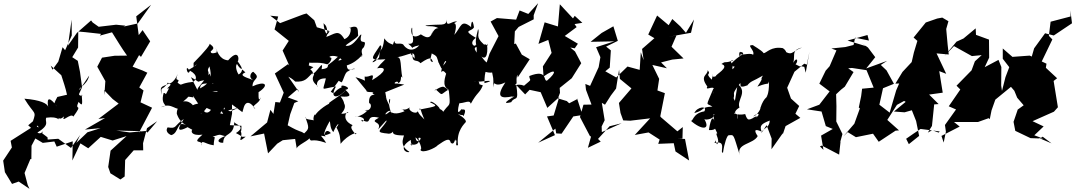

<svg xmlns="http://www.w3.org/2000/svg" viewBox="-79 -876 6787 1212"><path d="M840 -49 740 -40 655 -52 809 -48 799 -40 881 -196 808 -230 827 -305 800 -324 851 -417 821 -431 758 -455 799 -528 811 -517 869 -615 821 -686 778 -630 798 -645 781 -773 875 -846 791 -728 700 -708 713 -714 654 -720 544 -707 506 -734 496 -747 406 -668 350 -588 373 -752 374 -652 332 -559 316 -578 289 -487 252 -436 241 -462 308 -401C321 -360 335 -321 344 -278L283 -264C237 -180 281 -229 329 -219C309 -228 242 -253 282 -202C241 -258 213 -271 225 -202C220 -222 177 -245 75 -253C138 -149 153 -179 128 -108C124 -90 155 -92 166 -72C140 -80 162 -72 171 -156L159 -136L99 -85L117 -69L-12 13L-4 55L-59 138L-48 211L-3 285L39 270L107 316L96 292L76 216L113 128H119L120 44L144 -2L191 26L264 17L279 50L380 16L378 137L431 24L411 18L478 60L557 -12L632 11L720 -17L619 75L604 178L618 218L681 257L708 238L711 134L765 73H825L824 28L849 -67L913 -111L852 -39ZM412 -265 439 -325 426 -422 412 -492 377 -515 414 -576 415 -677 460 -673 559 -662 551 -651 628 -672C659 -623 689 -572 723 -525L644 -524L565 -512L535 -455L586 -364L580 -276L578 -307L632 -251L670 -222L542 -125L584 -131L457 -58L556 -67L473 -41L403 26L427 -24L369 58L289 0L222 5L221 -9L187 -35C203 -75 189 -19 157 -39C242 -92 201 -106 213 -133C299 -145 293 -105 291 -133C301 -116 326 -142 326 -142C303 -92 369 -168 384 -140C451 -233 387 -168 417 -233C442 -204 442 -212 437 -278C456 -271 396 -261 431 -307C397 -314 471 -334 484 -399L402 -277Z M1169 -317C1169 -297 1163 -320 1126 -389C1206 -344 1141 -363 1223 -371C1258 -442 1216 -412 1243 -457C1260 -395 1254 -354 1184 -318C1186 -369 1238 -335 1296 -360C1274 -294 1290 -355 1310 -370C1287 -309 1317 -285 1261 -301C1314 -298 1326 -309 1381 -291C1410 -279 1421 -273 1459 -322L1414 -328L1326 -395L1263 -348L1244 -412L1171 -321ZM1375 -173C1305 -204 1309 -181 1349 -129C1351 -174 1363 -133 1253 -183C1236 -157 1208 -156 1186 -206C1199 -207 1197 -120 1181 -173C1154 -138 1193 -140 1243 -220C1158 -234 1123 -206 1129 -199C1165 -186 1125 -247 1077 -235C1152 -296 1080 -263 1117 -265L1142 -261L1138 -273L1211 -163V-201L1308 -158L1366 -231L1451 -168L1458 -192C1472 -248 1507 -229 1533 -187C1498 -214 1558 -215 1567 -262C1556 -236 1552 -247 1553 -294C1627 -343 1591 -367 1515 -331C1514 -384 1572 -377 1522 -421C1516 -431 1476 -387 1526 -367C1492 -384 1418 -397 1470 -419C1432 -456 1465 -426 1427 -406C1412 -429 1406 -462 1417 -472C1437 -435 1474 -419 1417 -495C1428 -461 1444 -589 1361 -495C1304 -500 1293 -555 1280 -576C1315 -515 1277 -571 1289 -545C1212 -519 1287 -602 1229 -537C1285 -571 1271 -578 1243 -601C1253 -599 1217 -554 1143 -479V-452C1164 -478 1181 -473 1113 -436C1087 -475 1105 -386 1120 -430C1173 -401 1162 -369 1137 -359C1047 -349 1075 -329 1042 -354C1064 -391 1017 -349 1043 -409C1019 -350 980 -339 982 -356C943 -294 936 -342 941 -277C929 -333 938 -325 982 -346C1029 -351 950 -306 988 -319C956 -257 976 -291 954 -289C928 -198 1003 -217 936 -199C1009 -234 1029 -168 1078 -194C1088 -217 1036 -216 1037 -158C1051 -117 1072 -100 1096 -85C1034 -119 1053 -36 1002 -23C1002 -23 958 -39 979 -72C1040 -62 1016 -80 1081 -125C1074 -108 1008 -24 1101 -71C1101 -85 1156 -28 1152 -73C1111 -49 1132 -16 1199 -26C1120 42 1210 0 1191 43C1193 -2 1212 34 1270 41C1272 -16 1287 -9 1263 -13C1321 -33 1305 -24 1342 -17C1277 7 1300 28 1330 25C1332 -47 1399 -7 1400 -110C1392 -90 1486 -83 1410 -36C1463 -10 1433 -12 1472 -13C1399 45 1475 -35 1429 -55C1441 -36 1446 -43 1445 -82L1372 -86L1386 -159L1385 -239L1347 -285L1338 -173L1425 -195Z M1828 -401 1899 -452 1870 -463 1886 -539 1900 -584C1875 -550 1850 -516 1826 -481C1785 -467 1814 -465 1864 -487C1874 -470 1922 -491 1986 -470C2000 -472 2021 -509 2010 -512C1977 -520 2048 -538 2078 -499C2030 -482 2079 -512 2100 -541C2042 -519 2060 -516 2000 -472C1978 -463 2011 -446 1951 -439C1966 -510 1922 -414 1885 -403C1921 -408 1864 -475 1819 -437C1839 -433 1777 -394 1837 -422C1819 -460 1776 -455 1790 -443L1864 -406L1808 -447ZM1809 -294 1741 -392C1765 -381 1785 -361 1785 -361C1850 -357 1860 -384 1890 -412C1932 -414 1856 -384 1928 -332C1922 -320 1904 -384 1978 -381C1959 -293 1940 -315 2042 -330C1999 -254 2050 -250 2101 -305C2087 -279 1971 -218 2002 -222C1987 -220 1896 -158 1907 -130C1921 -183 1885 -131 1907 -103C1926 -127 1842 -112 1848 -139C1873 -67 1874 -65 1841 -34C1810 -55 1827 -34 1737 -85L1753 -155L1779 -226L1804 -237L1738 -261L1800 -314ZM2077 -356C2089 -365 2099 -425 2119 -426C2080 -395 2146 -455 2162 -440C2140 -442 2114 -419 2110 -463C2194 -489 2227 -565 2201 -515C2222 -528 2186 -552 2218 -578C2245 -644 2181 -577 2202 -656C2197 -673 2157 -577 2104 -587C2098 -593 2171 -631 2182 -651C2177 -680 2192 -728 2123 -698C2141 -719 2144 -647 2095 -629C2056 -695 2034 -660 1978 -642C1997 -662 1968 -655 1963 -732C1965 -719 1987 -727 1988 -659C2031 -710 1947 -653 1968 -611L1996 -682L1921 -704L1905 -748L1856 -791L1835 -785L1689 -730L1627 -777L1677 -772L1654 -690L1744 -618L1705 -557L1747 -462L1739 -471C1711 -451 1684 -432 1656 -412L1712 -291L1688 -229L1659 -232L1647 -157L1628 -183L1607 -103L1502 -15L1588 -33L1613 92L1671 31L1706 9L1784 1L1795 66C1783 44 1891 4 1871 -8C1891 33 1873 -11 1980 26C1947 -28 1931 -21 1976 -15C1963 -36 1982 -67 2010 -36C1968 -15 1946 -11 2002 -111C2008 -100 2002 -70 2025 -42C2052 -105 2070 -103 2045 -71C2068 -29 2068 -9 2071 32C2119 -30 2189 -48 2166 -28C2122 -77 2143 -79 2147 -86C2068 -121 2113 -183 2120 -165C2067 -153 2070 -148 2041 -219C2037 -160 1987 -182 2014 -126C2050 -125 2118 -185 2093 -223C2059 -159 2128 -197 2071 -267C2143 -261 2136 -277 2101 -309C2155 -319 2060 -353 2078 -325C2025 -303 2040 -274 2009 -297L2059 -366Z M2428 -349C2389 -343 2434 -375 2434 -352C2463 -357 2444 -412 2461 -385C2447 -453 2458 -522 2426 -514C2504 -528 2542 -566 2538 -506C2483 -579 2490 -540 2524 -537C2523 -471 2551 -508 2575 -477C2648 -528 2645 -503 2654 -484C2613 -491 2669 -545 2636 -570C2583 -553 2604 -560 2627 -548C2702 -512 2662 -530 2708 -443C2733 -461 2701 -462 2754 -517C2679 -465 2682 -537 2688 -481C2789 -507 2703 -476 2707 -420C2726 -449 2744 -380 2742 -426C2732 -392 2707 -331 2753 -311C2695 -277 2721 -268 2671 -312C2646 -285 2694 -333 2722 -328C2749 -315 2756 -297 2754 -307C2766 -195 2760 -227 2726 -180C2705 -156 2737 -170 2696 -189C2703 -193 2643 -249 2636 -230C2688 -205 2686 -207 2568 -184C2575 -206 2573 -181 2600 -122C2578 -144 2566 -154 2558 -174C2548 -149 2491 -180 2508 -199C2462 -161 2431 -212 2475 -174C2390 -137 2378 -188 2383 -172C2314 -116 2389 -215 2392 -158C2353 -264 2402 -275 2376 -216C2349 -269 2356 -281 2363 -238L2353 -294L2473 -342ZM2254 -349C2258 -312 2259 -354 2254 -353C2221 -290 2227 -296 2281 -294C2249 -289 2315 -262 2336 -263C2311 -272 2245 -306 2251 -224C2264 -229 2277 -179 2223 -176C2274 -205 2202 -129 2160 -143C2261 -137 2201 -89 2203 -120C2283 -80 2216 -157 2313 -133C2242 -96 2338 -115 2308 -59C2348 -103 2369 -130 2359 -107C2321 -48 2280 -40 2379 -32C2338 -45 2391 -9 2412 -62C2385 -28 2415 -22 2465 -21C2488 -30 2424 34 2505 82C2494 95 2426 61 2514 7C2513 41 2539 61 2508 30C2526 45 2578 39 2562 -5C2600 -17 2550 49 2544 -9C2567 6 2591 70 2574 69C2585 98 2674 56 2684 41C2734 6 2759 -8 2766 24C2794 53 2798 -34 2794 11C2815 1 2786 52 2812 40C2800 -52 2857 -98 2858 -102C2873 -112 2843 -138 2812 -156C2865 -137 2834 -165 2847 -142C2876 -206 2831 -176 2834 -188C2834 -188 2795 -125 2821 -228C2825 -207 2831 -242 2782 -230C2841 -208 2883 -256 2893 -221C2934 -297 2947 -284 2969 -337C2924 -351 2968 -337 2928 -377C2939 -350 2911 -364 2890 -364C2952 -355 2975 -366 2975 -363C3039 -371 3011 -359 2979 -351C2979 -432 2994 -457 3028 -463C3030 -481 2984 -483 2994 -481C2967 -502 2960 -526 2947 -534C2981 -488 3005 -517 2995 -601C3011 -571 2989 -604 2977 -594C2915 -649 2953 -662 2939 -693C2910 -581 2934 -618 2930 -544C2894 -595 2953 -566 2925 -595C2920 -572 2876 -604 2925 -637C2834 -691 2898 -673 2913 -704C2903 -771 2893 -724 2895 -705C2830 -758 2833 -706 2789 -656C2824 -772 2750 -707 2806 -740C2773 -747 2737 -696 2741 -753C2739 -705 2700 -728 2606 -715C2619 -705 2656 -718 2689 -698C2648 -701 2644 -627 2652 -685C2638 -597 2573 -670 2576 -658C2503 -612 2515 -711 2523 -700C2520 -646 2550 -594 2498 -600C2557 -553 2482 -574 2568 -590C2505 -522 2460 -604 2469 -592C2450 -614 2410 -582 2411 -621C2410 -601 2418 -651 2392 -565C2456 -609 2388 -571 2347 -634C2335 -533 2321 -591 2314 -513C2277 -471 2251 -477 2299 -507C2336 -574 2331 -592 2320 -589C2264 -504 2246 -494 2354 -502C2301 -452 2296 -433 2301 -445C2364 -457 2361 -424 2270 -370C2288 -428 2254 -384 2223 -393C2221 -352 2245 -367 2165 -389L2238 -300Z M3597 -732 3549 -776 3538 -760 3455 -849 3443 -709 3359 -735 3320 -599 3382 -624 3403 -542 3348 -457 3352 -393C3431 -449 3440 -423 3374 -367C3348 -361 3382 -443 3262 -396C3264 -361 3287 -384 3229 -335C3186 -353 3157 -324 3182 -350C3176 -440 3214 -384 3175 -486C3176 -468 3182 -453 3189 -387L3265 -502L3215 -531L3177 -601L3167 -598L3171 -678L3195 -706L3290 -754V-780L3318 -856L3256 -788L3201 -810L3179 -752L3058 -762L3018 -740L3068 -648L3011 -537L2994 -484C2990 -455 2988 -515 2966 -429C3020 -407 3054 -420 3024 -436C3036 -372 3036 -396 3035 -324C3045 -384 3030 -315 3111 -356C3052 -267 3075 -249 3162 -269C3147 -259 3110 -250 3169 -268C3094 -224 3107 -221 3148 -231C3172 -274 3198 -221 3180 -339L3236 -280L3264 -309L3334 -294L3376 -195L3451 -263C3439 -224 3428 -186 3416 -147L3374 -141L3424 -23L3318 25L3427 -64L3432 -34L3466 -32L3540 -141L3598 -150L3563 -257L3564 -250L3514 -224L3499 -238L3443 -255L3456 -290L3454 -321L3530 -382L3590 -477L3551 -551L3521 -576L3549 -571L3569 -600L3486 -649L3561 -705L3548 -724Z M4229 -1 4231 -74 4197 -47 4093 -136 4089 -142 4118 -288 4071 -305 4082 -378 4039 -466 4131 -445 4094 -482 4165 -500 4236 -507 4160 -581 4191 -652 4142 -644 4283 -669 4302 -753 4251 -669 4215 -710 4165 -756 4142 -717 4069 -778 4013 -658 4052 -635 3974 -567 3984 -496 3966 -546 3959 -435 3882 -456 3811 -387 3742 -426 3770 -449 3777 -558 3747 -582 3821 -618 3793 -710 3719 -668 3649 -612 3799 -615 3684 -578 3711 -515 3700 -452 3646 -334 3616 -346 3620 -309 3655 -216 3604 -215 3582 -137 3645 -17 3652 -14 3632 57 3713 18 3696 1 3769 -79 3845 -98 3720 -42 3719 -78 3738 -117 3720 -227 3740 -215 3777 -273 3810 -317 3829 -437 3834 -378 3907 -318 3828 -226 3838 -163 3855 -116 3899 -114 4025 -129 3928 -24 4015 -40 4085 5 4076 32 4174 28 4185 80 4271 137 4245 1 4201 0Z M4552 -256C4563 -296 4533 -272 4594 -352C4600 -288 4608 -285 4594 -338C4598 -313 4656 -350 4634 -332C4664 -369 4667 -358 4737 -399C4712 -359 4752 -404 4702 -329C4781 -361 4765 -335 4775 -362C4778 -270 4752 -256 4762 -271C4770 -261 4744 -266 4721 -195C4724 -184 4691 -140 4676 -142C4732 -186 4707 -123 4680 -137C4679 -120 4631 -73 4701 -145C4648 -117 4641 -107 4625 -156C4577 -145 4537 -165 4564 -164C4546 -137 4551 -97 4576 -157C4578 -85 4568 -162 4579 -147C4534 -167 4589 -197 4589 -197C4570 -245 4643 -293 4578 -345L4560 -239ZM4998 -454C4943 -466 4996 -444 4943 -470C4964 -490 4951 -531 4919 -462C4954 -515 4902 -557 4984 -576C4910 -549 4928 -516 4854 -564C4863 -496 4840 -560 4851 -469C4887 -527 4898 -548 4863 -572C4790 -585 4761 -543 4742 -540C4729 -560 4669 -591 4675 -591C4626 -595 4689 -559 4675 -530C4651 -549 4584 -513 4596 -549C4641 -535 4585 -534 4526 -462C4621 -440 4560 -470 4625 -482C4568 -514 4591 -563 4596 -543C4600 -547 4586 -499 4601 -542C4556 -449 4573 -464 4506 -398C4594 -451 4531 -410 4547 -462C4562 -431 4513 -506 4551 -495C4488 -472 4509 -495 4475 -472C4534 -454 4432 -402 4441 -396C4399 -374 4433 -444 4414 -373C4364 -422 4416 -399 4388 -433C4390 -400 4335 -400 4386 -330C4366 -292 4452 -361 4424 -284C4425 -300 4448 -325 4424 -316C4374 -194 4378 -230 4418 -203C4340 -200 4378 -183 4304 -162C4321 -204 4390 -210 4367 -173C4286 -160 4298 -96 4277 -118C4351 -51 4409 -55 4366 -126C4370 -113 4442 -128 4424 -156C4473 -134 4411 -187 4430 -115C4411 -165 4396 -55 4396 -55C4453 -51 4422 -87 4449 -34C4429 -37 4471 10 4447 35C4430 3 4446 0 4431 27C4513 5 4461 91 4485 88C4494 24 4511 -20 4520 -22C4557 -25 4548 -33 4591 104C4565 28 4676 36 4704 -17C4684 -46 4677 -69 4729 -45C4713 -85 4730 -95 4780 -115C4777 -62 4736 -71 4727 -35L4760 -86L4792 -1L4791 66L4863 -36L4862 -27L4880 -80L4973 -132L4942 -158L4966 -207L4914 -254L4890 -322L4936 -423L4998 -474L5014 -468L5031 -550L5007 -417Z M5641 0C5671 -21 5701 -42 5732 -62L5811 -52L5846 -39L5853 -46L5804 -53L5778 -39L5804 -81L5818 -217L5846 -219L5786 -279L5872 -291L5850 -427L5894 -410L5833 -539L5910 -532L5903 -593L5894 -693L5908 -742L5869 -765L5837 -759L5765 -734L5688 -639L5712 -618L5690 -545L5676 -484L5618 -422L5573 -348L5597 -349L5578 -305L5537 -165L5472 -215L5495 -319L5564 -347L5517 -432L5481 -466L5521 -492L5389 -444L5446 -515L5400 -576L5358 -606L5386 -585L5271 -620L5397 -655L5406 -620L5319 -638L5309 -592L5257 -579L5169 -570L5201 -558L5158 -458L5133 -430L5093 -348L5158 -299L5093 -215L5015 -186L5107 -172L5134 -80L5178 -62L5104 -20L5119 70L5097 48L5109 43L5218 100L5227 17L5225 20L5239 -30L5200 -109L5201 -206L5199 -281L5230 -310L5254 -329L5309 -421L5275 -445L5299 -447L5391 -433L5436 -323L5363 -316L5357 -269L5342 -197L5349 -192L5314 -95L5245 -15L5272 -42L5324 -10L5432 -32L5468 19L5574 -51L5596 -53L5522 -119L5583 -214L5645 -248L5637 -334L5667 -398L5737 -417L5619 -392L5610 -296L5626 -240L5638 -233L5564 -172L5631 -167L5677 -180L5704 -112L5723 -18L5658 34Z M6507 -1 6450 -22 6509 -78 6439 -111 6574 -171 6599 -199 6572 -365 6594 -382 6523 -448 6527 -474 6497 -488 6564 -627 6542 -650 6553 -739 6679 -772 6678 -810 6688 -729 6573 -652 6518 -666 6449 -571 6434 -519 6421 -525 6312 -517 6251 -570V-505L6292 -452L6268 -389L6246 -302L6241 -336L6242 -453L6224 -498L6137 -452L6165 -512L6164 -626L6082 -656L6080 -697L6003 -633L5959 -613L5883 -522L5943 -585L6056 -522L6118 -528L6075 -489L6054 -432L5959 -335L5983 -311L5910 -205L5956 -185L5886 -87L5892 -45L5878 24L5864 -18L5979 -77L5943 -106H6095L6162 -130L6169 -124L6180 -179L6204 -247L6309 -333C6333 -294 6358 -257 6380 -216L6376 -265L6320 -327L6281 -353L6324 -303L6342 -259L6404 -187L6419 -138L6410 -231L6345 -184L6343 -177L6319 -107L6330 -50L6426 -4L6484 -2L6503 -13L6559 29L6477 -6Z"/></svg>

Font: Hussar Lance
Style: ExBdObl
Weight: 700
Foundry: Cannot Into Space Fonts, PlusOne Fonts
Version: Version 2.270